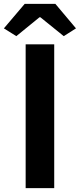

<svg xmlns="http://www.w3.org/2000/svg" viewBox="-41 -968 411 988"><path d="M91 0H238V-740H91ZM-21 -822 43 -782 162 -879H167L287 -782L350 -822L244 -948H86Z"/></svg>

Font: Kinto Sans
Style: Bold
Weight: 700
Designer: Authors: Ryoko NISHIZUKA  (kana & ideographs); Paul D. Hunt (Latin, Greek & Cyrillic); Wenlong ZHANG  (bopomofo); Sandol
Foundry: Adobe Systems Incorporated, ookami Inc.
Version: Version 0.001